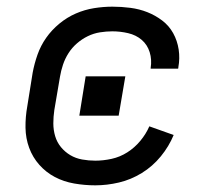

<svg xmlns="http://www.w3.org/2000/svg" viewBox="-20 -548 640 576"><path d="M266 8Q234 8 202.5 2.5Q171 -3 144.5 -17Q118 -31 98 -53.5Q78 -76 67.5 -104.5Q57 -133 56.5 -165Q56 -197 62 -230L78 -330Q83 -357 92.5 -384Q102 -411 118.5 -434.5Q135 -458 158 -477Q181 -496 207.5 -507.5Q234 -519 262 -523.5Q290 -528 317 -528Q344 -528 371 -524.5Q398 -521 422 -511.5Q446 -502 466.5 -486.5Q487 -471 499.5 -448.5Q512 -426 516 -399.5Q520 -373 515 -346Q515 -345 515 -344Q515 -343 514 -342H432Q432 -343 432 -343.5Q432 -344 432 -344Q436 -369 429 -391.5Q422 -414 405 -428.5Q388 -443 364.5 -448.5Q341 -454 317 -454Q299 -454 280 -451Q261 -448 243.5 -439.5Q226 -431 211 -418Q196 -405 185.5 -388.5Q175 -372 169 -354Q163 -336 160 -318L143 -218Q140 -198 140 -178Q140 -158 145.5 -139.5Q151 -121 163 -106.5Q175 -92 191 -82.5Q207 -73 226.5 -69.5Q246 -66 266 -66Q290 -66 315 -71.5Q340 -77 362 -91Q384 -105 401 -125.5Q418 -146 428 -169L501 -143Q487 -109 462.5 -79Q438 -49 405.5 -29Q373 -9 337 -0.5Q301 8 266 8ZM218 -201 237 -319H356L336 -201Z"/></svg>

Font: Iosevka SS04 Extended
Style: Italic
Weight: 400
Width: 7
Italic angle: -9°
Monospace: yes
Designer: Belleve Invis
Foundry: Belleve Invis
Version: Version 19.0.0; ttfautohint (v1.8.4)